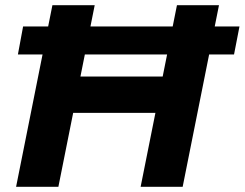

<svg xmlns="http://www.w3.org/2000/svg" viewBox="-20 -720 943 740"><path d="M824 -700 684 0H522L579 -285H262L205 0H42L182 -700H345L290 -425H607L662 -700ZM69 -618H903L882 -510H49Z"/></svg>

Font: Montserrat Alternates
Style: Bold Italic
Weight: 700
Italic angle: -11.3°
Designer: Julieta Ulanovsky
Foundry: Julieta Ulanovsky
Version: Version 7.200